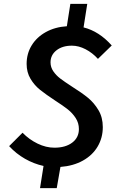

<svg xmlns="http://www.w3.org/2000/svg" viewBox="-20 -847 608 988"><path d="M204 7Q154 -4 108.5 -30Q63 -56 27 -95L96 -164Q130 -129 173.5 -108Q217 -87 260 -87Q317 -87 351.5 -113Q386 -139 386 -183Q386 -214 369.5 -239.5Q353 -265 329 -284Q305 -303 263 -330Q216 -361 186.5 -384.5Q157 -408 137 -441.5Q117 -475 117 -518Q117 -571 143 -613.5Q169 -656 216 -682Q263 -708 324 -712L342 -827H429L410 -706Q490 -686 555 -613L484 -544Q456 -575 420.5 -593.5Q385 -612 350 -612Q301 -612 270.5 -588Q240 -564 240 -526Q240 -501 254.5 -480Q269 -459 290 -443Q311 -427 351 -401Q402 -369 433 -343.5Q464 -318 486.5 -280.5Q509 -243 509 -193Q509 -138 482.5 -93Q456 -48 406.5 -20.5Q357 7 291 12L272 121H186Z"/></svg>

Font: Nebula Sans Semibold
Style: Regular
Weight: 600
Italic angle: -9°
Designer: Paul D. Hunt for Adobe (as Source Sans)
Foundry: Nebula Entertainment & Broadcasting LLC
Version: Version 1.010